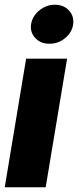

<svg xmlns="http://www.w3.org/2000/svg" viewBox="-25 -795 331 815"><path d="M-4.9 0 85.9 -545.9H259.8L168.9 0ZM184.6 -609.4Q147.9 -608.9 125 -633.3Q102.1 -657.7 106.9 -691.9Q112.3 -726.6 141.8 -750.7Q171.4 -774.9 208 -774.9Q245.1 -774.9 267.6 -750.7Q290 -726.6 285.6 -691.9Q280.8 -657.7 251.5 -633.3Q222.2 -608.9 184.6 -609.4Z"/></svg>

Font: Inter Tight ExtraBold
Style: Italic
Weight: 800
Italic angle: -9.39999°
Designer: Rasmus Andersson
Foundry: rsms
Version: Version 3.004